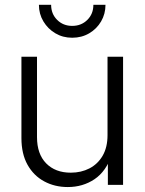

<svg xmlns="http://www.w3.org/2000/svg" viewBox="-20 -754 590 783"><path d="M256.3 8.8Q203.1 8.8 160.2 -14.4Q117.2 -37.6 92.3 -82Q67.4 -126.5 67.4 -190.9V-522.5H130.9V-194.8Q130.9 -126 168.2 -87.9Q205.6 -49.8 268.6 -49.8Q311 -49.8 345 -67.4Q378.9 -85 398.7 -119.1Q418.5 -153.3 418.5 -203.1V-522.5H481.9V0H419.9V-123.5H436Q413.1 -55.2 365.5 -23.2Q317.9 8.8 256.3 8.8ZM274.4 -600.1Q236.3 -600.1 205.8 -618.2Q175.3 -636.2 157 -666.7Q138.7 -697.3 138.7 -734.4H188.5Q188.5 -697.3 213.1 -672.9Q237.8 -648.4 274.4 -648.4Q311.5 -648.4 336.2 -672.9Q360.8 -697.3 360.8 -734.4H410.2Q410.2 -697.3 392.3 -666.7Q374.5 -636.2 343.8 -618.2Q313 -600.1 274.4 -600.1Z"/></svg>

Font: Inter 28pt Light
Style: Regular
Weight: 300
Designer: Rasmus Andersson
Foundry: rsms
Version: Version 4.001;git-66647c0bb